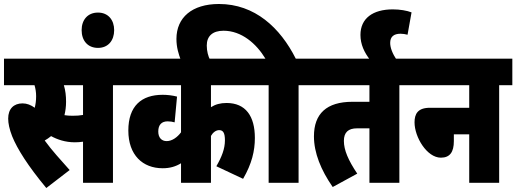

<svg xmlns="http://www.w3.org/2000/svg" viewBox="-20 -916 2587 962"><path d="M212 26 329 -64C283 -116 241 -161 204 -212C215 -218 226 -226 236 -234C267 -217 307 -203 355 -203C368 -203 382 -204 396 -206V0H546V-489H612V-622H0V-489H153C158 -472 161 -454 161 -434C161 -410 158 -392 154 -376C135 -390 115 -398 93 -398C49 -398 21 -371 21 -322C21 -298 27 -269 41 -233C67 -169 120 -85 212 26ZM343 -336C328 -336 315 -337 303 -339C308 -360 311 -382 311 -406C311 -436 308 -463 300 -489H396V-340C380 -337 363 -336 343 -336Z M389 -765C389 -713 419 -676 471 -676C522 -676 552 -713 552 -765C552 -816 522 -853 471 -853C419 -853 389 -816 389 -765Z M1284 -489V-622H600V-489H887V-253C869 -229 843 -209 815 -209C790 -209 773 -226 773 -257C773 -291 790 -308 820 -308C832 -308 845 -306 855 -303L867 -432C844 -438 819 -441 795 -441C689 -441 623 -385 623 -262C623 -139 695 -73 795 -73C832 -73 861 -82 887 -98V0H1037V-235C1046 -251 1061 -264 1078 -264C1098 -264 1107 -250 1107 -213C1107 -170 1091 -130 1064 -83L1198 -20C1242 -96 1257 -160 1257 -225C1257 -334 1211 -400 1115 -400C1084 -400 1059 -393 1037 -379V-489Z M1476 -489H1542V-622H1462C1384 -777 1257 -896 1077 -896C942 -896 864 -828 864 -721C864 -678 875 -645 886 -615H1033C1023 -634 1016 -660 1016 -688C1016 -735 1045 -762 1100 -762C1190 -762 1264 -698 1310 -622H1272V-489H1326V0H1476Z M1981 -489H2047V-622H1530V-489H1831V-406H1746C1616 -406 1553 -346 1553 -233C1553 -150 1588 -64 1647 21L1770 -46C1725 -113 1703 -164 1703 -210C1703 -253 1725 -273 1769 -273H1831V0H1981Z M1835 -615H1968C1946 -648 1935 -677 1935 -701C1935 -732 1953 -747 1987 -747C1998 -747 2011 -745 2022 -742L2042 -854C2019 -863 1984 -869 1948 -869C1848 -869 1786 -824 1786 -741C1786 -694 1805 -653 1835 -615Z M2035 -622V-489H2331V-376H2134C2073 -376 2057 -345 2057 -303C2057 -229 2119 -126 2189 -126C2234 -126 2254 -154 2254 -209V-243H2331V0H2481V-489H2547V-622Z"/></svg>

Font: Noto Sans Devanagari ExtraCondensed Black
Style: Regular
Weight: 900
Width: 2
Designer: Jelle Bosma - Monotype Design Team
Foundry: Monotype Imaging Inc.
Version: Version 2.004